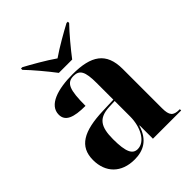

<svg xmlns="http://www.w3.org/2000/svg" viewBox="-215 -892 1029 1029"><g transform="rotate(-45 299.5 -378.0)"><path d="M246 -606H347C381 -651 437 -718 474 -756V-766H464C421 -743 346 -701 296 -666C246 -701 172 -743 129 -766H119V-756C156 -718 212 -651 246 -606ZM205 10C269 10 325 -15 351 -101H353V0H567V-10H563C518 -10 503 -26 503 -81V-379C503 -504 433 -549 293 -549C180 -549 87 -520 87 -448C87 -398 133 -380 222 -380C222 -501 237 -539 290 -539C335 -539 351 -512 351 -425V-298L269 -295C119 -290 45 -249 45 -146C45 -51 105 10 205 10ZM256 -18C218 -18 200 -52 200 -149C200 -243 226 -282 306 -286L351 -288V-171C351 -93 314 -18 256 -18Z"/></g></svg>

Font: Noto Serif Display
Style: Bold
Weight: 700
Designer: Monotype Design Team
Foundry: Monotype Imaging Inc.
Version: Version 2.009